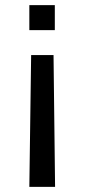

<svg xmlns="http://www.w3.org/2000/svg" viewBox="-20 -526 329 746"><path d="M193 -506V-409H94V-506ZM188 -312 194 200H94L101 -312Z"/></svg>

Font: Museo Sans Medium
Style: Regular
Weight: 500
Designer: Jos Buivenga
Foundry: Jos Buivenga & Rosetta Type Foundry (extension, remastering)
Version: Version 3.600;PS 1.000;hotconv 1.0.88;makeotf.lib2.5.647800;